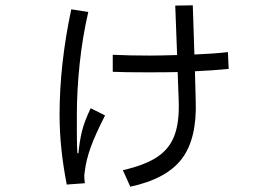

<svg xmlns="http://www.w3.org/2000/svg" viewBox="-20 -650 1040 722"><path d="M716 -271Q721 -128 663.5 -52.5Q606 23 470 52L442 -10Q525 -29 571 -59.5Q617 -90 636 -140.5Q655 -191 652 -272L648 -379Q611 -378 536 -378Q446 -378 404 -380V-444Q467 -441 542 -441Q578 -441 646 -443L639 -629L705 -630L711 -445Q784 -448 837 -454L840 -391Q782 -385 713 -382ZM275 -74Q279 -118 288 -155.5Q297 -193 321 -243L375 -216Q337 -141 320.5 -94.5Q304 -48 299 -7Q297 5 297 12Q297 21 299 39L231 44Q204 -94 204 -218Q204 -408 248 -615L312 -605Q290 -510 279.5 -409.5Q269 -309 269 -217V-154Q269 -97 271 -74Z"/></svg>

Font: IBM Plex Sans SC
Style: Regular
Weight: 400
Designer: Mike Abbink; Paul van der Laan; Pieter van Rosmalen; Eunyou Noh; Wujin Sim; Chorong Kim; Dohee Lee; Yejin We; Jinhee Kim
Foundry: Sandoll Inc.
Version: Version 1.000